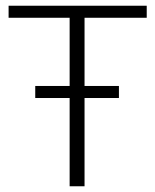

<svg xmlns="http://www.w3.org/2000/svg" viewBox="-20 -650 541 670"><path d="M395 -350V-308H275V0H223V-308H103V-350H223V-588H10V-630H492V-588H275V-350Z"/></svg>

Font: Mukta Mahee ExtraLight
Style: Regular
Weight: 275
Designer: Shuchita Grover, Noopur Datye, Girish Dalvi, Yashodeep Gholap
Foundry: Ek Type
Version: Version 2.538;PS 1.000;hotconv 16.6.51;makeotf.lib2.5.65220;